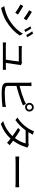

<svg xmlns="http://www.w3.org/2000/svg" viewBox="2016 -2870 898 4970"><g transform="rotate(90 2465.0 -385.0)"><path d="M716 -746Q764 -677 809 -591L752 -565Q713 -649 661 -723ZM847 -794Q897 -726 943 -641L886 -615Q844 -699 791 -770ZM289 -761Q410 -689 506 -620L459 -551Q359 -625 244 -694ZM139 -46Q313 -76 474 -162Q727 -311 853 -529L901 -446Q763 -238 516 -89Q438 -44 347.5 -12Q257 20 185 35ZM138 -536Q260 -468 357 -401L312 -331Q211 -403 93 -468Z M1079 -91Q1117 -87 1162 -87H1524Q1557 -275 1571 -423Q1478 -423 1253 -423Q1210 -423 1173 -420V-504Q1215 -498 1252 -498Q1311 -498 1556 -498Q1580 -498 1606 -505L1667 -476Q1662 -459 1660 -445Q1639 -283 1609 -87H1707Q1740 -87 1786 -90V-9Q1742 -11 1710 -11Q1625 -11 1162 -11Q1116 -11 1079 -8Z M2689 -697Q2689 -670 2708 -651Q2727 -632 2755 -632Q2782 -632 2801.5 -651Q2821 -670 2821 -697Q2821 -725 2801.5 -744.5Q2782 -764 2755 -764Q2727 -764 2708 -744.5Q2689 -725 2689 -697ZM2643 -697Q2643 -744 2676 -777Q2709 -810 2755 -810Q2802 -810 2834.5 -777Q2867 -744 2867 -697Q2867 -651 2834.5 -618.5Q2802 -586 2755 -586Q2709 -586 2676 -618.5Q2643 -651 2643 -697ZM2209 -750Q2204 -711 2204 -669V-443Q2405 -492 2584 -565Q2630 -585 2672 -610L2707 -530Q2662 -510 2613 -491Q2418 -416 2204 -361V-141Q2204 -103 2220.5 -88Q2237 -73 2274 -67Q2333 -59 2406 -59Q2486 -59 2584 -67Q2682 -75 2748 -91V0Q2566 21 2402 21Q2314 21 2242 11Q2184 1 2153 -28.5Q2122 -58 2122 -119Q2122 -265 2122 -669Q2122 -705 2116 -750Z M3466 -785Q3438 -740 3421 -707L3400 -671H3671Q3712 -671 3737 -681L3803 -641Q3789 -616 3779 -587Q3739 -439 3623 -276Q3688 -228 3737 -188L3678 -119Q3632 -160 3569 -210Q3503 -135 3408.5 -69.5Q3314 -4 3188 44L3116 -18Q3243 -58 3339.5 -121.5Q3436 -185 3503 -259Q3391 -340 3291 -403L3345 -458Q3448 -399 3556 -323Q3658 -465 3692 -600H3354Q3306 -532 3239.5 -463Q3173 -394 3089 -335L3022 -387Q3151 -470 3229.5 -567Q3308 -664 3343 -735Q3362 -769 3375 -814Z M4032 -433Q4087 -428 4171 -428Q4282 -428 4719 -428Q4794 -428 4827 -433V-335Q4788 -340 4720 -340Q4608 -340 4171 -340Q4089 -340 4032 -335Z"/></g></svg>

Font: Gothic Nguyen
Style: Regular
Weight: 400
Designer: MORI Takayuki
Version: Version 1.220;July 21, 2023;FontCreator 14.0.0.2814 64-bit